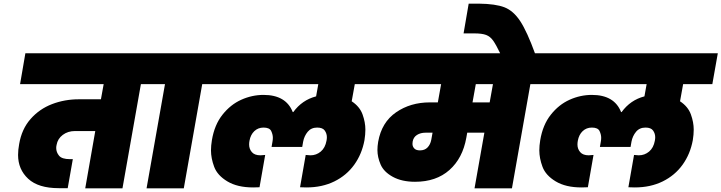

<svg xmlns="http://www.w3.org/2000/svg" viewBox="-20 -1032 3953 1052"><path d="M829 -571H752L651 0H447L502 -314H391Q352 -314 324 -293Q296 -272 290 -238Q288 -229 288 -221Q288 -198 303.5 -179Q319 -160 363 -160H379L351 -1H302Q190 -1 134.5 -52.5Q79 -104 79 -183Q79 -211 85 -243Q99 -325 147.5 -380Q196 -435 265 -461.5Q334 -488 412 -488H533L548 -571H90L119 -740H858Z M783 0 884 -571H807L837 -740H1194L1164 -571H1088L987 0Z M1924 -571 1907 -477Q1951 -448 1966.5 -405Q1982 -362 1982 -322Q1982 -295 1977 -264Q1963 -188 1921 -129.5Q1879 -71 1812 -38Q1745 -5 1659 -5Q1640 -5 1624 -6L1655 -183L1681 -181Q1713 -181 1737.5 -201.5Q1762 -222 1769 -261Q1771 -271 1771 -280Q1771 -300 1759.5 -316.5Q1748 -333 1718 -333Q1685 -333 1666 -310Q1647 -287 1641 -256L1636 -227H1468L1473 -256Q1475 -267 1475 -277Q1475 -295 1466 -314Q1457 -333 1424 -333Q1394 -333 1373.5 -313.5Q1353 -294 1347 -261Q1345 -250 1345 -240Q1345 -216 1360 -198.5Q1375 -181 1407 -181L1433 -183L1402 -6Q1386 -5 1367 -5Q1281 -5 1226 -38Q1171 -71 1153.5 -118Q1136 -165 1136 -208Q1136 -234 1141 -264Q1155 -348 1199 -403.5Q1243 -459 1302 -485.5Q1361 -512 1424 -512Q1547 -512 1584 -418H1587Q1635 -484 1712 -504L1724 -571H1142L1172 -740H2114L2084 -571Z M2963 -571H2886L2785 0H2580L2634 -305H2540L2535 -277Q2515 -165 2442.5 -100.5Q2370 -36 2254 -36Q2182 -36 2132.5 -63Q2083 -90 2065.5 -130.5Q2048 -171 2048 -210Q2048 -231 2052 -255Q2071 -362 2150 -416.5Q2229 -471 2335 -471H2379L2397 -571H2062L2091 -740H2992ZM2681 -571H2587L2569 -471H2663ZM2350 -305H2312Q2284 -305 2264.5 -292.5Q2245 -280 2241 -256Q2240 -250 2240 -244Q2240 -229 2250 -218.5Q2260 -208 2281 -208Q2307 -208 2322.5 -224Q2338 -240 2343 -266Z M2723 -735Q2698 -787 2682 -809.5Q2666 -832 2643.5 -840.5Q2621 -849 2579 -849H2520L2548 -1012H2604Q2695 -1011 2744 -992Q2793 -973 2830.5 -916Q2868 -859 2913 -735Z M3723 -571 3706 -477Q3750 -448 3765.5 -405Q3781 -362 3781 -322Q3781 -295 3776 -264Q3762 -188 3720 -129.5Q3678 -71 3611 -38Q3544 -5 3458 -5Q3439 -5 3423 -6L3454 -183L3480 -181Q3512 -181 3536.5 -201.5Q3561 -222 3568 -261Q3570 -271 3570 -280Q3570 -300 3558.5 -316.5Q3547 -333 3517 -333Q3484 -333 3465 -310Q3446 -287 3440 -256L3435 -227H3267L3272 -256Q3274 -267 3274 -277Q3274 -295 3265 -314Q3256 -333 3223 -333Q3193 -333 3172.5 -313.5Q3152 -294 3146 -261Q3144 -250 3144 -240Q3144 -216 3159 -198.5Q3174 -181 3206 -181L3232 -183L3201 -6Q3185 -5 3166 -5Q3080 -5 3025 -38Q2970 -71 2952.5 -118Q2935 -165 2935 -208Q2935 -234 2940 -264Q2954 -348 2998 -403.5Q3042 -459 3101 -485.5Q3160 -512 3223 -512Q3346 -512 3383 -418H3386Q3434 -484 3511 -504L3523 -571H2941L2971 -740H3913L3883 -571Z"/></svg>

Font: Fz Poppins Black
Style: Italic
Weight: 900
Italic angle: -10°
Designer: Ninad Kale (Devanagari), Jonny Pinhorn (Latin)
Foundry: Indian Type Foundry
Version: Vit hóa bi Vntype.Com & FontZin.Com